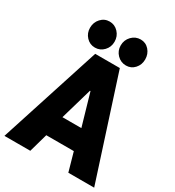

<svg xmlns="http://www.w3.org/2000/svg" viewBox="-219 -1063 1079 1187"><g transform="rotate(30 320.5 -469.0)"><path d="M0 0 232.4 -719.7H408.2L640.6 0H456.1L406.2 -176.8L397.5 -246.1L322.3 -505.9H318.4L243.2 -246.1L234.4 -176.8L184.6 0ZM153.3 -132.8V-279.3H486.3V-132.8ZM432.6 -752Q395.5 -752 369.1 -778.8Q342.8 -805.7 342.8 -843.8Q342.8 -882.8 369.1 -910.2Q395.5 -937.5 432.6 -937.5Q468.8 -937.5 493.2 -910.2Q517.6 -882.8 517.6 -843.8Q517.6 -805.7 493.2 -778.8Q468.8 -752 432.6 -752ZM210.9 -752Q174.3 -752 149.2 -778.8Q124 -805.7 124 -843.8Q124 -882.8 149.2 -910.2Q174.3 -937.5 210.9 -937.5Q247.6 -937.5 273.2 -910.2Q298.8 -882.8 298.8 -843.8Q298.8 -805.7 273.2 -778.8Q247.6 -752 210.9 -752Z"/></g></svg>

Font: Reddit Sans Condensed Black
Style: Regular
Weight: 900
Designer: Stephen Hutchings
Foundry: Reddit
Version: Version 1.014